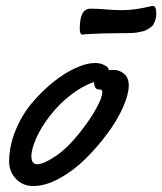

<svg xmlns="http://www.w3.org/2000/svg" viewBox="-20 -604 539 637"><path d="M407.2 -320.8Q407.2 -291.5 388.2 -248.3Q369.1 -205.1 335.9 -160.4Q302.7 -115.7 262.9 -76.4Q223.1 -37.1 177 -12Q130.9 13.2 90.3 13.2Q55.7 13.2 33 -10.5Q10.3 -34.2 10.3 -67.9Q10.3 -118.7 31 -169.9Q51.8 -221.2 84.5 -260.5Q117.2 -299.8 155.5 -330.8Q193.8 -361.8 230.7 -378.4Q267.6 -395 294.9 -395Q308.6 -395 319.6 -390.9Q330.6 -386.7 335.4 -382.1Q340.3 -377.4 340.3 -374V-371.1Q347.2 -372.1 356.9 -372.1Q376.5 -372.1 391.8 -358.9Q407.2 -345.7 407.2 -320.8ZM312.5 -307.1H309.1Q292 -307.1 292 -332Q256.3 -320.3 217.3 -291Q178.2 -261.7 146 -220.2Q116.2 -181.6 100.3 -145.8Q84.5 -109.9 84 -86.4Q84 -59.1 104 -59.1Q124 -59.1 163.6 -85.4Q203.1 -111.8 243.2 -162.1Q280.8 -209.5 300 -245.4Q319.3 -281.2 319.3 -297.4Q319.3 -307.1 312.5 -307.1ZM387.7 -494.1Q323.2 -494.1 260.7 -490.2Q259.3 -490.2 257.3 -489.7Q255.4 -489.3 253.4 -489.3Q244.6 -489.3 244.6 -508.8Q244.6 -575.2 279.8 -575.2Q303.7 -575.2 331.5 -572.8Q359.4 -570.3 383.8 -570.3Q426.8 -570.3 479.5 -583Q481.4 -584 487.8 -584Q498.5 -584 498.5 -558.1Q498.5 -547.4 495.6 -538.6Q492.7 -529.8 489.3 -523.4Q485.8 -517.1 478.3 -512.2Q470.7 -507.3 465.8 -504.4Q460.9 -501.5 450 -499.3Q439 -497.1 434.3 -496.1Q429.7 -495.1 417.5 -494.6Q405.3 -494.1 402.3 -494.1Q399.4 -494.1 387.7 -494.1Z"/></svg>

Font: Yellowtail
Style: Regular
Weight: 400
Designer: Astigmatic (AOETI)
Foundry: Astigmatic (AOETI)
Version: Version 1.000